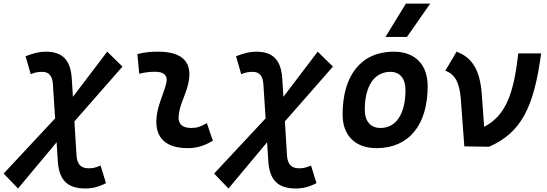

<svg xmlns="http://www.w3.org/2000/svg" viewBox="-94 -815 3043 1069"><path d="M6.3 234.4 221.2 -22.9 228 83.5C234.9 189 283.2 234.4 380.4 234.4C420.4 234.4 455.6 225.6 496.1 204.6L465.8 106.4C441.9 117.7 422.4 122.1 400.4 122.1C356.9 122.1 335.4 100.6 332 50.8L320.3 -139.2L587.9 -444.3L502.9 -527.3L312 -275.9L305.7 -376.5C299.3 -481.9 253.4 -527.3 160.2 -527.3C127.4 -527.3 93.8 -519.5 48.3 -502L77.1 -401.9C98.1 -411.1 117.2 -415 140.1 -415C178.2 -415 197.8 -393.6 200.7 -343.8L212.9 -155.8L-73.7 151.4Z M1057.6 -129.4C1023.9 -109.9 1003.4 -102.5 971.2 -102.5C921.9 -102.5 897.5 -124 900.4 -166.5C904.8 -231 937.5 -278.8 953.1 -345.2C982.4 -465.3 925.8 -527.3 786.1 -527.3C747.6 -527.3 709 -524.4 670.9 -513.7L681.2 -404.3C710.9 -412.1 740.7 -415.5 770.5 -415.5C821.3 -415.5 842.3 -392.6 831.1 -349.1C816.4 -290.5 781.2 -224.1 776.9 -153.3C770 -46.4 830.1 9.8 952.1 9.8C1009.3 9.8 1051.3 -8.3 1091.3 -31.2Z M1178.2 234.4 1393.1 -22.9 1399.9 83.5C1406.7 189 1455.1 234.4 1552.2 234.4C1592.3 234.4 1627.4 225.6 1668 204.6L1637.7 106.4C1613.8 117.7 1594.2 122.1 1572.3 122.1C1528.8 122.1 1507.3 100.6 1503.9 50.8L1492.2 -139.2L1759.8 -444.3L1674.8 -527.3L1483.9 -275.9L1477.5 -376.5C1471.2 -481.9 1425.3 -527.3 1332 -527.3C1299.3 -527.3 1265.6 -519.5 1220.2 -502L1249 -401.9C1270 -411.1 1289.1 -415 1312 -415C1350.1 -415 1369.6 -393.6 1372.6 -343.8L1384.8 -155.8L1098.1 151.4Z M2002.9 9.8C2181.6 9.8 2287.1 -118.2 2287.1 -335C2287.1 -456.1 2216.8 -527.3 2097.7 -527.3C1918.9 -527.3 1813.5 -397.5 1813.5 -177.7C1813.5 -60.1 1883.8 9.8 2002.9 9.8ZM2024.4 -102.5C1969.2 -102.5 1937 -140.1 1937 -203.6C1937 -336.4 1990.2 -415 2079.6 -415C2132.8 -415 2163.6 -377.4 2163.6 -314C2163.6 -181.2 2111.8 -102.5 2024.4 -102.5ZM2052.2 -609.4H2171.9L2301.3 -794.9H2166Z M2491.2 0 2629.4 2C2804.2 -75.7 2877.9 -210 2918.9 -517.6H2791.5C2765.6 -284.7 2718.8 -170.4 2601.6 -108.9L2588.4 -291.5C2578.1 -431.2 2530.8 -496.1 2448.2 -527.3L2385.3 -420.9C2435.1 -404.8 2464.8 -358.9 2471.7 -264.2Z"/></svg>

Font: Cascadia Mono SemiBold
Style: Italic
Weight: 600
Italic angle: -10°
Monospace: yes
Designer: Aaron Bell
Foundry: Saja Typeworks
Version: Version 2404.023